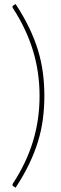

<svg xmlns="http://www.w3.org/2000/svg" viewBox="-20 -776 294 922"><path d="M170 -315.5Q170 -430 138 -534.2Q106 -638.5 42.5 -736Q39 -741.5 40 -744.8Q41 -748 43.5 -749.5L55 -756.5Q94 -697 120.2 -642.2Q146.5 -587.5 162.8 -533.8Q179 -480 186 -426.2Q193 -372.5 193 -315.5Q193 -258.5 186 -204.8Q179 -151 162.8 -97.5Q146.5 -44 120.2 11Q94 66 55 125L43.5 118Q41 116.5 40 113.2Q39 110 42.5 104.5Q106.5 7 138.2 -96.8Q170 -200.5 170 -315.5Z"/></svg>

Font: Lato 2
Style: Regular
Weight: 200
Designer: Lukasz Dziedzic with Adam Twardoch and Botio Nikoltchev
Foundry: tyPoland Lukasz Dziedzic
Version: Version 2.015; 2015-08-06; http://www.latofonts.com/